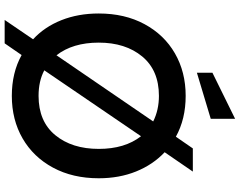

<svg xmlns="http://www.w3.org/2000/svg" viewBox="-120 -840 1005 804"><g transform="rotate(90 382.0 -438.5)"><path d="M727 -350Q727 -241 682.5 -158.5Q638 -76 560 -31Q482 14 382 14Q285 14 211 -27L162 44H64L145 -75Q93 -123 65 -193.5Q37 -264 37 -350Q37 -459 81.5 -541.5Q126 -624 204 -669Q282 -714 382 -714Q479 -714 553 -673L602 -744H699L618 -626Q670 -577 698.5 -506.5Q727 -436 727 -350ZM212 -173 489 -578Q441 -602 382 -602Q275 -602 217 -532Q159 -462 159 -350Q159 -241 212 -173ZM604 -350Q604 -459 551 -527L275 -122Q320 -98 382 -98Q489 -98 546.5 -168Q604 -238 604 -350ZM285 -826 478 -921V-819L285 -761Z"/></g></svg>

Font: Cabin SemiBold
Style: Regular
Weight: 600
Designer: Pablo Impallari
Foundry: Pablo Impallari. http://www.impallari.com Igino Marini. http://www.ikern.com
Version: Version 2.200